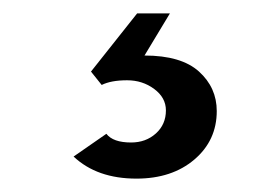

<svg xmlns="http://www.w3.org/2000/svg" viewBox="-20 -30 408 287"><path d="M184 237Q125 237 90 204L139 170Q149 183 176 183Q198 183 213 169.5Q228 156 228 135Q228 116 210.5 103Q193 90 170 90Q146 90 132 97L116 77L185 -10H234L196 53Q251 53 277.5 77Q304 101 304 136Q304 180 270.5 208.5Q237 237 184 237Z"/></svg>

Font: Overpass
Style: Regular
Weight: 400
Designer: Delve Withrington, Thomas Jockin
Foundry: Delve Fonts
Version: Version 3.000;DELV;Overpass